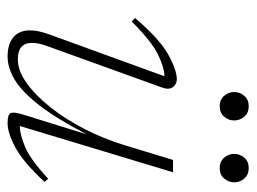

<svg xmlns="http://www.w3.org/2000/svg" viewBox="-105 -561 676 506"><g transform="rotate(90 233.0 -308.0)"><path d="M281.5 -29.5 334 -198.5Q293 -119.5 257.8 -74Q222.5 -28.5 190.8 -9.2Q159 10 129 10Q96.5 10 78.2 -5.2Q60 -20.5 60 -49.5Q60 -69.5 70 -98L181 -403.5Q156.5 -402.5 122.5 -385.8Q88.5 -369 36.5 -317L27.5 -326Q82.5 -390.5 123.5 -413.2Q164.5 -436 189 -436Q201.5 -436 209.5 -425.8Q217.5 -415.5 210.5 -396.5L101.5 -94.5Q93 -72 93 -54Q93 -17 136.5 -17Q166 -17 198.2 -39.8Q230.5 -62.5 262 -102Q293.5 -141.5 319.8 -192.5Q346 -243.5 363 -299.5L401.5 -426H434L312 -22Q335 -22.5 368 -36.5Q401 -50.5 451 -97L459.5 -87.5Q408 -32 369.5 -11Q331 10 304.5 10Q281.5 10 278 1.8Q274.5 -6.5 281.5 -29.5ZM260 -549Q242.5 -549 232.5 -560.8Q222.5 -572.5 222.5 -587Q222.5 -602 232.5 -613.8Q242.5 -625.5 260 -625.5Q277.5 -625.5 287.5 -613.8Q297.5 -602 297.5 -587Q297.5 -572.5 287.5 -560.8Q277.5 -549 260 -549ZM423 -549Q405.5 -549 395.5 -560.8Q385.5 -572.5 385.5 -587Q385.5 -602 395.5 -613.8Q405.5 -625.5 423 -625.5Q440.5 -625.5 450.5 -613.8Q460.5 -602 460.5 -587Q460.5 -572.5 450.5 -560.8Q440.5 -549 423 -549Z"/></g></svg>

Font: Newsreader Text ExtraLight
Style: Italic
Weight: 275
Italic angle: -17°
Designer: Hugues Gentile
Foundry: Production Type
Version: Version 1.001